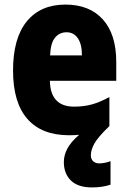

<svg xmlns="http://www.w3.org/2000/svg" viewBox="-20 -581 561 839"><path d="M377 97Q377 115 387.5 124Q398 133 414 133Q425 133 440 130Q455 127 463 123V226Q428 238 382 238Q321 238 290 208Q259 178 259 127Q259 97 274.5 68Q290 39 326 8Q306 10 282 10Q162 10 99.5 -61.5Q37 -133 37 -273Q37 -414 97 -487.5Q157 -561 266 -561Q371 -561 429.5 -496Q488 -431 488 -310V-228H198Q200 -115 304 -115Q347 -115 382.5 -125Q418 -135 458 -157V-30Q407 19 392 47Q377 75 377 97ZM271 -440Q240 -440 220.5 -416.5Q201 -393 199 -339H338Q338 -388 320 -414Q302 -440 271 -440Z"/></svg>

Font: Noto Sans Bengali Condensed ExtraBold
Style: Regular
Weight: 800
Width: 3
Designer: Joana Ranito - Universal Thirst; Jelle Bosma - Monotype Design Team
Foundry: Universal Thirst ehf.
Version: Version 3.000; ttfautohint (v1.8.4.7-5d5b)